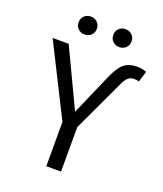

<svg xmlns="http://www.w3.org/2000/svg" viewBox="-160 -1001 936 1105"><g transform="rotate(20 307.5 -448.5)"><path d="M590.8 -641Q584.6 -642.6 577.2 -643.8Q569.7 -645.1 560 -645.1Q539.5 -645.1 524.4 -632.3Q509.2 -619.5 494.9 -587.7L347.2 -272.3V0H256.9V-271.3L38.5 -706.2H136.9L305.1 -351.3L414.4 -601.5Q444.1 -669.7 474.4 -693.6Q504.6 -717.4 553.3 -717.4Q570.8 -717.4 584.6 -714.6Q598.5 -711.8 610.8 -706.2ZM204.6 -787.7Q180 -787.7 164.1 -803.1Q148.2 -818.5 148.2 -842.1Q148.2 -866.2 164.1 -881.8Q180 -897.4 204.6 -897.4Q227.7 -897.4 243.8 -881.8Q260 -866.2 260 -842.1Q260 -818.5 243.8 -803.1Q227.7 -787.7 204.6 -787.7ZM415.9 -787.7Q392.3 -787.7 376.4 -803.1Q360.5 -818.5 360.5 -842.1Q360.5 -866.2 376.4 -881.8Q392.3 -897.4 415.9 -897.4Q440 -897.4 456.2 -881.8Q472.3 -866.2 472.3 -842.1Q472.3 -818.5 456.2 -803.1Q440 -787.7 415.9 -787.7Z"/></g></svg>

Font: FiraCode Nerd Font Mono
Style: Regular
Weight: 400
Monospace: yes
Designer: Carrois Corporate, Edenspiekermann AG, Nikita Prokopov
Foundry: Carrois Corporate, Edenspiekermann AG, Nikita Prokopov
Version: Version 6.002;Nerd Fonts 3.4.0